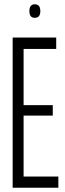

<svg xmlns="http://www.w3.org/2000/svg" viewBox="-20 -875 304 895"><path d="M39 0V-700H242V-647H90V-385H226V-336H90V-52H252V0ZM142 -792Q117 -792 117 -823Q117 -855 142 -855Q168 -855 168 -823Q168 -792 142 -792Z"/></svg>

Font: Georama Extra Condensed Light
Style: Regular
Weight: 300
Width: 2
Designer: Jean-Baptiste Levee
Foundry: Production Type
Version: Version 1.000